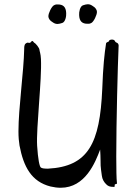

<svg xmlns="http://www.w3.org/2000/svg" viewBox="-20 -876 646 905"><path d="M539 -657C540 -664 538 -668 536 -671C532 -675 525 -676 523 -680C519 -692 504 -690 499 -688C494 -687 495 -683 492 -680C488 -678 481 -676 480 -672C472 -620 466 -564 462 -457C451 -200 396 -91 206 -81C189 -81 180 -82 173 -86C166 -90 159 -127 155 -189C150 -271 178 -502 173 -598C172 -623 166 -636 166 -641C166 -650 148 -672 142 -674C138 -676 134 -690 126 -678C119 -670 114 -676 109 -675C95 -670 94 -661 94 -644C92 -538 67 -367 67 -257C67 -230 69 -208 72 -190C91 -90 128 -20 218 3C235 7 251 9 266 9C382 9 429 -110 452 -171C453 -154 454 -136 454 -118C453 -87 459 -60 460 -48C462 -31 470 -18 480 -8C489 1 496 5 517 5C524 5 518 -4 522 -7C526 -10 533 -6 531 -16C529 -32 528 -78 528 -138C528 -300 535 -568 539 -657ZM292 -814C291 -844 277 -855 253 -855C248 -855 243 -856 234 -851C223 -845 208 -814 208 -799C208 -789 216 -778 227 -772C234 -767 241 -763 251 -763C257 -763 265 -765 274 -768C288 -773 293 -799 292 -814ZM353 -805C354 -775 368 -764 392 -764C397 -764 402 -763 411 -768C422 -774 437 -805 437 -820C437 -830 429 -841 418 -847C411 -852 404 -856 394 -856C388 -856 380 -854 371 -851C357 -846 352 -820 353 -805Z"/></svg>

Font: Oregano
Style: Regular
Weight: 400
Designer: Astigmatic (AOETI)
Foundry: Astigmatic (AOETI)
Version: Version 1.000